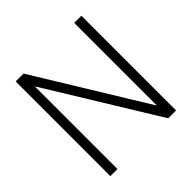

<svg xmlns="http://www.w3.org/2000/svg" viewBox="-190 -900 1061 1061"><g transform="rotate(-45 340.0 -370.0)"><path d="M83 0V-740H144.5L540.5 -94V-740H596.5V0H535L138.5 -646V0Z"/></g></svg>

Font: Encode Sans SemiCondensed SemiCondensed Light
Style: Regular
Weight: 300
Width: 4
Designer: Multiple Designers
Foundry: Impallari Type
Version: Version 3.000; ttfautohint (v1.8.3) -l 8 -r 50 -G 200 -x 14 